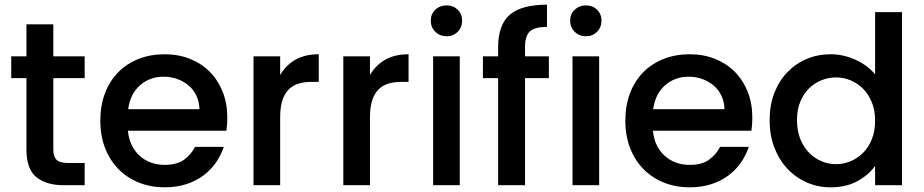

<svg xmlns="http://www.w3.org/2000/svg" viewBox="-20 -792 3952 821"><path d="M93 -458H28V-551H93V-688H208V-551H342V-458H208V-153Q208 -122 222 -108.5Q236 -95 272 -95H342V0H252Q178 0 135.5 -34.5Q93 -69 93 -153Z M679 -464Q621 -464 579 -427.5Q537 -391 528 -325H833Q832 -357 820 -382.5Q808 -408 787 -426Q766 -444 738.5 -454Q711 -464 679 -464ZM937 -164Q925 -128 903 -96.5Q881 -65 849.5 -41.5Q818 -18 776.5 -4.5Q735 9 684 9Q625 9 574.5 -11Q524 -31 487 -68.5Q450 -106 429.5 -158.5Q409 -211 409 -276Q409 -341 429 -393.5Q449 -446 485.5 -483Q522 -520 572.5 -540Q623 -560 684 -560Q743 -560 792 -540.5Q841 -521 876.5 -485.5Q912 -450 932 -400Q952 -350 952 -289Q952 -275 951 -261Q950 -247 948 -233H527Q530 -199 543 -172Q556 -145 577 -126Q598 -107 625 -97Q652 -87 684 -87Q737 -87 767.5 -109.5Q798 -132 814 -164Z M1178 0H1064V-551H1178V-471Q1202 -513 1243 -536.5Q1284 -560 1343 -560V-442H1314Q1282 -442 1257 -434.5Q1232 -427 1214.5 -409.5Q1197 -392 1187.5 -363Q1178 -334 1178 -290Z M1562 0H1448V-551H1562V-471Q1586 -513 1627 -536.5Q1668 -560 1727 -560V-442H1698Q1666 -442 1641 -434.5Q1616 -427 1598.5 -409.5Q1581 -392 1571.5 -363Q1562 -334 1562 -290Z M1832 -551H1946V0H1832ZM1890 -637Q1861 -637 1841.5 -656Q1822 -675 1822 -704Q1822 -732 1841.5 -750.5Q1861 -769 1890 -769Q1918 -769 1937 -750.5Q1956 -732 1956 -704Q1956 -675 1937 -656Q1918 -637 1890 -637Z M2110 -458H2045V-551H2110V-590Q2110 -686 2160 -729Q2210 -772 2319 -772V-677Q2266 -677 2245.5 -657.5Q2225 -638 2225 -590V-551H2327V-458H2225V0H2110Z M2428 -551H2542V0H2428ZM2486 -637Q2457 -637 2437.5 -656Q2418 -675 2418 -704Q2418 -732 2437.5 -750.5Q2457 -769 2486 -769Q2514 -769 2533 -750.5Q2552 -732 2552 -704Q2552 -675 2533 -656Q2514 -637 2486 -637Z M2924 -464Q2866 -464 2824 -427.5Q2782 -391 2773 -325H3078Q3077 -357 3065 -382.5Q3053 -408 3032 -426Q3011 -444 2983.5 -454Q2956 -464 2924 -464ZM3182 -164Q3170 -128 3148 -96.5Q3126 -65 3094.5 -41.5Q3063 -18 3021.5 -4.5Q2980 9 2929 9Q2870 9 2819.5 -11Q2769 -31 2732 -68.5Q2695 -106 2674.5 -158.5Q2654 -211 2654 -276Q2654 -341 2674 -393.5Q2694 -446 2730.5 -483Q2767 -520 2817.5 -540Q2868 -560 2929 -560Q2988 -560 3037 -540.5Q3086 -521 3121.5 -485.5Q3157 -450 3177 -400Q3197 -350 3197 -289Q3197 -275 3196 -261Q3195 -247 3193 -233H2772Q2775 -199 2788 -172Q2801 -145 2822 -126Q2843 -107 2870 -97Q2897 -87 2929 -87Q2982 -87 3012.5 -109.5Q3043 -132 3059 -164Z M3271 -278Q3271 -342 3291 -394Q3311 -446 3346.5 -483Q3382 -520 3429.5 -540Q3477 -560 3532 -560Q3586 -560 3638 -536.5Q3690 -513 3722 -474V-740H3837V0H3722V-83Q3696 -45 3647.5 -18Q3599 9 3531 9Q3477 9 3429.5 -12Q3382 -33 3346.5 -71Q3311 -109 3291 -161.5Q3271 -214 3271 -278ZM3722 -276Q3722 -320 3708 -354.5Q3694 -389 3670.5 -412.5Q3647 -436 3617 -448.5Q3587 -461 3555 -461Q3523 -461 3493 -449Q3463 -437 3439.5 -414Q3416 -391 3402 -357Q3388 -323 3388 -278Q3388 -233 3402 -198Q3416 -163 3439.5 -139Q3463 -115 3493 -102.5Q3523 -90 3555 -90Q3587 -90 3617 -102.5Q3647 -115 3670.5 -138.5Q3694 -162 3708 -196.5Q3722 -231 3722 -276Z"/></svg>

Font: SVN-Poppins Medium
Style: Regular
Weight: 500
Designer: Ninad Kale (Devanagari), Jonny Pinhorn (Latin)
Foundry: Indian Type Foundry
Version: Version 3.002 2017; ttfautohint (v1.8.3)